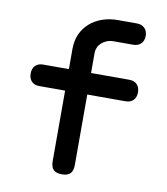

<svg xmlns="http://www.w3.org/2000/svg" viewBox="-83 -800 766 879"><g transform="rotate(10 300.0 -360.0)"><path d="M493 -370H315V-42Q315 -15 302.5 -2.5Q290 10 263.5 10Q237 10 224.5 -2.5Q212 -15 212 -42V-370H92Q69 -370 56 -383.5Q43 -397 43 -420Q43 -443 56 -456.5Q69 -470 92 -470H212V-564Q212 -602 225.5 -632.5Q239 -663 264 -685Q289 -707 322 -718.5Q355 -730 393 -730H482Q505 -730 518.5 -716.5Q532 -703 532 -680.5Q532 -658 518.5 -644.5Q505 -631 482 -631H393Q374 -631 359.5 -625Q345 -619 335 -609.5Q325 -600 320 -588Q315 -576 315 -564V-470H493Q516 -470 529 -456.5Q542 -443 542 -420Q542 -397 529 -383.5Q516 -370 493 -370Z"/></g></svg>

Font: Maple Mono Normal NL Medium
Style: Regular
Weight: 500
Monospace: yes
Designer: subframe7536
Version: Version 7.000